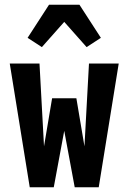

<svg xmlns="http://www.w3.org/2000/svg" viewBox="-20 -787 540 807"><path d="M395 0H294L250 -237L206 0H105L21 -520H146L165 -172L199 -374H301L335 -172L354 -520H479ZM156 -589 96 -628 186 -767H314L404 -628L344 -589L250 -695Z"/></svg>

Font: Iosevka Heavy
Style: Regular
Weight: 900
Monospace: yes
Designer: Belleve Invis
Foundry: Belleve Invis
Version: Version 32.5.0; ttfautohint (v1.8.4)